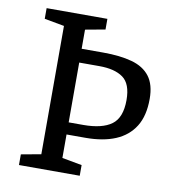

<svg xmlns="http://www.w3.org/2000/svg" viewBox="-75 -715 707 781"><g transform="rotate(10 278.5 -324.0)"><path d="M55 0V-44L137 -59V-589L55 -604V-648H306V-604L224 -589V-510H313Q383 -510 432 -496.5Q481 -483 506.5 -449.5Q532 -416 532 -357Q532 -287 504.5 -243Q477 -199 426 -177.5Q375 -156 302 -156H224V-59L306 -44V0ZM224 -206H284Q362 -206 401 -234.5Q440 -263 440 -336Q440 -403 405.5 -428Q371 -453 307 -453Q286 -453 265.5 -453Q245 -453 224 -453Z"/></g></svg>

Font: Faustina
Style: Regular
Weight: 400
Designer: Alfonso Garcia
Foundry: http://www.omnibus-type.com
Version: Version 1.200